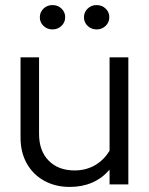

<svg xmlns="http://www.w3.org/2000/svg" viewBox="-20 -727 589 757"><path d="M255 10Q198 10 154 -14.5Q110 -39 85.5 -82.7Q61 -126.4 61 -184V-501H134V-199Q134 -132 172 -93.5Q210 -55 274.2 -55Q318.7 -55 354.4 -75.5Q390 -96 412 -133V-501H486V0H412V-58Q353 10 255 10ZM187 -611Q165.9 -611 151.5 -624.9Q137 -638.7 137 -658.8Q137 -679 151.5 -693Q165.9 -707 187 -707Q208 -707 222.5 -693.1Q237 -679.3 237 -659.1Q237 -639 222.5 -625Q208 -611 187 -611ZM361 -611Q339.9 -611 325.5 -624.9Q311 -638.7 311 -658.8Q311 -679 325.5 -693Q339.9 -707 361 -707Q382 -707 396.5 -693.1Q411 -679.3 411 -659.1Q411 -639 396.5 -625Q382 -611 361 -611Z"/></svg>

Font: Red Hat Display VF
Style: Regular
Weight: 300
Designer: Pentagram, MCKL
Foundry: Pentagram, MCKL
Version: Version 1.023